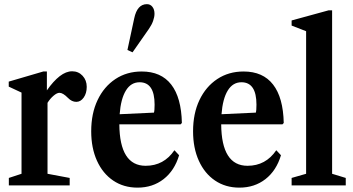

<svg xmlns="http://www.w3.org/2000/svg" viewBox="-20 -870 1658 901"><path d="M21.5 0V-35L81 -54.5V-435.5L21 -463.5V-487L183 -534.5H200V-446Q230.5 -489.5 260.2 -512.5Q290 -535.5 318.5 -535.5Q348 -535.5 367.5 -514.5Q387 -493.5 387 -462.5Q387 -432.5 372.8 -412.2Q358.5 -392 338 -392Q317 -392 299 -410.5Q275.5 -434.5 259 -434.5Q247.5 -434.5 231.5 -421Q215.5 -407.5 203 -387.5V-54.5L307 -35V0Z M625.5 10.5Q560 10.5 511 -22.8Q462 -56 435 -115.8Q408 -175.5 408 -254Q408 -337.5 438 -400.5Q468 -463.5 521.5 -499Q575 -534.5 645 -534.5Q736 -534.5 783.5 -473.2Q831 -412 833.5 -293L827.5 -286.5H540Q541.5 -92 663.5 -92Q749 -92 798.5 -165L820.5 -141.5Q799 -69.5 747.8 -29.5Q696.5 10.5 625.5 10.5ZM635 -484Q594.5 -484 570.8 -445.2Q547 -406.5 541.5 -334L702.5 -341.5Q705.5 -351.5 705.5 -379Q705.5 -484 635 -484ZM602 -624.5 578 -635.5 610 -784.5Q624 -850.5 669.5 -850.5Q685.5 -850.5 695.2 -838Q705 -825.5 705 -805.5Q705 -790.5 698.5 -772Q692 -753.5 678.5 -734Z M1103.5 10.5Q1038 10.5 989 -22.8Q940 -56 913 -115.8Q886 -175.5 886 -254Q886 -337.5 916 -400.5Q946 -463.5 999.5 -499Q1053 -534.5 1123 -534.5Q1214 -534.5 1261.5 -473.2Q1309 -412 1311.5 -293L1305.5 -286.5H1018Q1019.5 -92 1141.5 -92Q1227 -92 1276.5 -165L1298.5 -141.5Q1277 -69.5 1225.8 -29.5Q1174.5 10.5 1103.5 10.5ZM1113 -484Q1072.5 -484 1048.8 -445.2Q1025 -406.5 1019.5 -334L1180.5 -341.5Q1183.5 -351.5 1183.5 -379Q1183.5 -484 1113 -484Z M1348.5 0V-35L1416.5 -54.5V-723.5L1348.5 -750V-774L1522 -821.5H1538.5V-54.5L1602.5 -35V0Z"/></svg>

Font: Libre Caslon Condensed
Style: Bold
Weight: 700
Designer: Pablo Impallari, Rodrigo Fuenzalida, Katja Schimmel, Ertekin Erdin
Foundry: Pablo Impallari, Rodrigo Fuenzalida
Version: Version 2.000; ttfautohint (v1.8.4.7-5d5b);gftools[0.9.33]